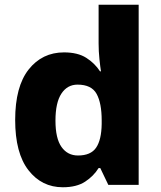

<svg xmlns="http://www.w3.org/2000/svg" viewBox="-20 -780 678 810"><path d="M245 10Q156 10 100 -62Q44 -134 44 -274Q44 -415 101 -487Q158 -559 250 -559Q308 -559 344 -536Q380 -513 402 -479H406Q403 -497 399.5 -530.5Q396 -564 396 -597V-760H565V0H437L403 -71H396Q375 -37 339 -13.5Q303 10 245 10ZM309 -124Q363 -124 385.5 -157Q408 -190 409 -257V-272Q409 -345 387.5 -384Q366 -423 307 -423Q264 -423 239 -385Q214 -347 214 -271Q214 -196 239.5 -160Q265 -124 309 -124Z"/></svg>

Font: Noto Sans Gurmukhi UI ExtraBold
Style: Regular
Weight: 800
Designer: Jelle Bosma - Monotype Design Team
Foundry: Monotype Imaging Inc.
Version: Version 2.004; ttfautohint (v1.8.4.7-5d5b)